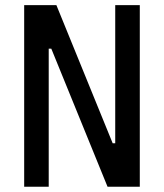

<svg xmlns="http://www.w3.org/2000/svg" viewBox="-20 -713 626 733"><path d="M390.6 0 175.8 -527.3H130.9V-693.4H195.3L410.2 -166H434.6V0ZM72.3 0V-693.4H166V0ZM419.9 0V-693.4H513.7V0Z"/></svg>

Font: Cascadia Mono
Style: Regular
Weight: 400
Monospace: yes
Designer: Aaron Bell
Foundry: Saja Typeworks
Version: Version 2102.003